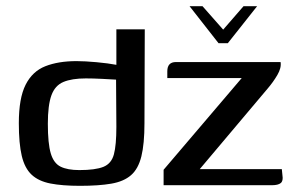

<svg xmlns="http://www.w3.org/2000/svg" viewBox="-20 -600 952 622"><path d="M594 -580H636L703 -504L769 -580H813L718 -460H688ZM41 -201Q41 -282 63 -325.5Q85 -369 127 -385.5Q169 -402 228 -402Q255 -402 293 -398.5Q331 -395 357 -390V-505H449L448 -201Q448 -134 438 -93.5Q428 -53 404.5 -32.5Q381 -12 340.5 -5Q300 2 239 2Q182 2 143.5 -5.5Q105 -13 82.5 -34Q60 -55 50.5 -95Q41 -135 41 -201ZM237 -49Q289 -49 315 -59.5Q341 -70 349 -100Q357 -130 357 -189L356 -342Q341 -343 311 -344.5Q281 -346 258 -346Q213 -346 185.5 -334.5Q158 -323 146.5 -291Q135 -259 135 -199Q135 -135 144.5 -103Q154 -71 176.5 -60Q199 -49 237 -49ZM627 -52H893L895 -32Q898 -14 889.5 -7Q881 0 861 0H510V-50L763 -347H522V-369Q522 -399 550 -399H889Q892 -380 878.5 -357Q865 -334 847 -313Z"/></svg>

Font: Genos Medium
Style: Regular
Weight: 500
Designer: Robert E. Leuschke
Foundry: Robert E. Leuschke
Version: Version 1.010; ttfautohint (v1.8.3)